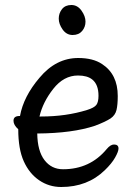

<svg xmlns="http://www.w3.org/2000/svg" viewBox="-20 -724 540 768"><path d="M293 -492Q352 -492 388 -468Q451 -427 451 -340Q451 -305 446 -284Q441 -263 422 -250Q400 -236 360 -221Q270 -191 129 -190Q130 -120 158 -83.5Q186 -47 232 -47Q340 -47 407 -128Q422 -146 436 -146Q454 -146 454 -130Q454 -118 440.5 -94Q427 -70 399 -43Q330 24 225 24Q176 24 136.5 -3Q97 -30 75 -79Q53 -128 53 -207Q34 -224 34 -241Q34 -260 58 -260H60Q74 -338 138 -413Q204 -492 293 -492ZM308.5 -600Q295 -584 270.5 -584Q246 -584 230.5 -606Q215 -628 215 -649.5Q215 -671 228 -687.5Q241 -704 265.5 -704Q290 -704 306 -681.5Q322 -659 322 -637.5Q322 -616 308.5 -600ZM145 -258Q244 -258 328 -284Q357 -293 365.5 -304.5Q374 -316 374 -341Q374 -386 349 -406Q329 -422 292 -422Q235 -422 193 -368.5Q151 -315 138 -258Z"/></svg>

Font: Moon Stars Kai HW
Style: Bold
Weight: 700
Designer: GuiWonder
Version: Version 1.101